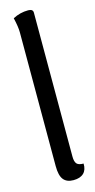

<svg xmlns="http://www.w3.org/2000/svg" viewBox="-113 -730 383 772"><g transform="rotate(-15 78.0 -343.5)"><path d="M37 -620Q37 -643 28 -681Q58 -697 92 -697Q112 -697 112 -682V-83Q112 -62 119.5 -53Q127 -44 148 -44Q149 -18 134.5 -4Q120 10 92 10Q64 10 50.5 -7Q37 -24 37 -63Z"/></g></svg>

Font: Medula One
Style: Regular
Weight: 400
Designer: Luciano Vergara
Foundry: Luciano Vergara
Version: Version 1.002